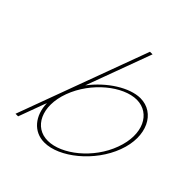

<svg xmlns="http://www.w3.org/2000/svg" viewBox="-202 -914 1049 1049"><g transform="rotate(45 322.5 -389.5)"><path d="M180.1 -281 356.4 -759 360.1 -769H380.1L376.4 -759L239.8 -388.7C312.8 -484.9 419.9 -552.3 502.4 -553C616.4 -553 679.7 -429 624.1 -281C569.2 -132 416.8 -9 302.2 -10C219.4 -10 162.4 -77.5 160.4 -173.4L103.9 -20L100.2 -10H80.2L83.9 -20ZM200.1 -281C148.1 -140 205.2 -29 309.6 -30C414.6 -30 552.8 -139 604.1 -281C656.1 -422 599.7 -532 495.1 -533C390.1 -533 252.5 -423 200.1 -281Z"/></g></svg>

Font: Nordica Plus
Style: NordicaClassicUltLtCondObl
Weight: 300
Version: Version 1.01